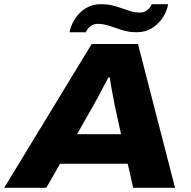

<svg xmlns="http://www.w3.org/2000/svg" viewBox="-54 -897 914 917"><path d="M-34 0 384 -687H605L782 0H582L556 -115H233L167 0ZM314 -256H524L493 -398Q491 -411 487.5 -428.5Q484 -446 480.5 -464.5Q477 -483 474.5 -499.5Q472 -516 470 -527H464Q453 -508 440.5 -483.5Q428 -459 416 -436.5Q404 -414 394 -397ZM278 -743Q284 -775 303.5 -806Q323 -837 354.5 -857Q386 -877 428 -877Q465 -877 496.5 -867.5Q528 -858 557 -847.5Q586 -837 615 -837Q634 -837 648.5 -848Q663 -859 671 -877H749Q744 -845 724 -814Q704 -783 672.5 -763Q641 -743 598 -743Q562 -743 530.5 -753Q499 -763 470 -773Q441 -783 413 -783Q393 -783 378.5 -772Q364 -761 356 -743Z"/></svg>

Font: Archivo SemiExpanded ExtraBold
Style: Italic
Weight: 800
Width: 6
Italic angle: -10°
Designer: Hector Gatti
Foundry: Omnibus-Type
Version: Version 2.001